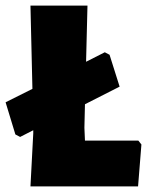

<svg xmlns="http://www.w3.org/2000/svg" viewBox="-34 -667 526 687"><path d="M472 -150 461 -164H270L268 -210L270 -294L394 -357L358 -471L341 -480L274 -446L279 -647H75L82 -349L-14 -301L21 -186L38 -177L85 -201V-190L75 0H460Z"/></svg>

Font: Luna Sans Black
Style: Regular
Weight: 900
Designer: Juan Pablo del Peral
Foundry: Huerta Tipografica
Version: Version 2.001; ttfautohint (v1.5)